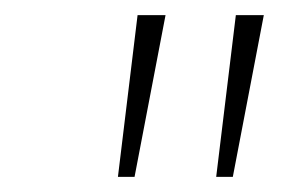

<svg xmlns="http://www.w3.org/2000/svg" viewBox="-20 -783 372 254"><path d="M136 -549 162 -763H199L158 -549ZM266 -549 292 -763H329L288 -549Z"/></svg>

Font: Bitter ExtraLight
Style: Italic
Weight: 200
Italic angle: -9°
Designer: Sol Matas, and Bitter project Authors
Foundry: Sol Matas
Version: Version 2.001